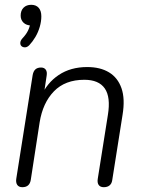

<svg xmlns="http://www.w3.org/2000/svg" viewBox="-20 -773 600 799"><path d="M102 -585Q93 -576 84 -576Q75 -576 69.5 -581Q64 -586 64.5 -595Q65 -604 73 -613Q89 -630 96.5 -645.5Q104 -661 107 -679L111 -667Q90 -667 78 -678.5Q66 -690 66 -708Q66 -729 78 -741Q90 -753 110 -753Q130 -753 141 -740.5Q152 -728 152 -705Q152 -684 145.5 -661.5Q139 -639 127.5 -619.5Q116 -600 102 -585ZM73 6Q58 6 51.5 -4Q45 -14 48 -31L116 -461Q119 -477 127.5 -484.5Q136 -492 151 -492Q164 -492 170.5 -483Q177 -474 174 -457L160 -364L150 -370Q175 -428 224.5 -461Q274 -494 343 -494Q397 -494 433.5 -472Q470 -450 485.5 -406Q501 -362 490 -295L447 -23Q445 -9 436 -1.5Q427 6 412 6Q397 6 390.5 -3.5Q384 -13 387 -30L429 -295Q441 -369 416 -405Q391 -441 331 -441Q251 -441 204.5 -393Q158 -345 145 -264L108 -24Q103 6 73 6Z"/></svg>

Font: Nunito ExtraLight Light
Style: Italic
Weight: 300
Italic angle: -9°
Version: Version 3.602